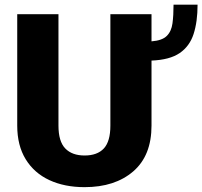

<svg xmlns="http://www.w3.org/2000/svg" viewBox="-20 -770 843 800"><path d="M439.9 -710.9H611.3V-597.7Q655.8 -601.1 675 -620.4Q694.3 -639.6 698.7 -672.9Q703.1 -706.1 703.1 -750.5H803.2Q803.2 -679.2 786.6 -628.2Q770 -577.1 728.5 -548.8Q687 -520.5 611.3 -517.6V-246.6Q611.3 -121.6 535.2 -55.9Q459 9.8 332.5 9.8Q249 9.8 185.8 -19.5Q122.6 -48.8 87.2 -106.2Q51.8 -163.6 51.8 -246.6V-710.9H223.6V-246.6Q223.6 -180.7 252 -151.4Q280.3 -122.1 332.5 -122.1Q385.3 -122.1 412.6 -151.4Q439.9 -180.7 439.9 -246.6Z"/></svg>

Font: Vazirmatn UI Black
Style: Regular
Weight: 900
Designer: Saber Rastikerdar
Foundry: Saber Rastikerdar
Version: Version 33.003